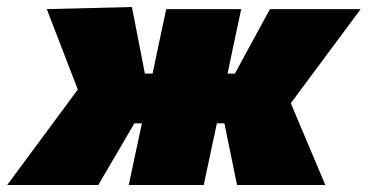

<svg xmlns="http://www.w3.org/2000/svg" viewBox="-74 -528 1049 548"><path d="M-53.5 0Q-18.5 -47.5 17 -95.2Q52.5 -143 87.5 -190.5L148 -272.5L131 -316.5Q113 -363.5 95.2 -409.5Q77.5 -455.5 59.5 -502L302.5 -508L326.5 -385L339.5 -318H361.5Q371 -365 380.8 -410Q390.5 -455 400.5 -502H614.5Q604.5 -455 594.8 -410Q585 -365 575.5 -318H596.5L632 -383.5L696.5 -502H955.5Q920.5 -455 886.8 -409.5Q853 -364 818 -317L756 -233.5L774.5 -189.5Q794 -143.5 814.5 -94.8Q835 -46 854.5 0H602.5Q597 -27.5 591.5 -54Q586 -80.5 580.5 -107.5L566.5 -176H545L543 -166.5Q533.5 -122.5 525 -82.5Q516.5 -42.5 507.5 0H293.5Q302.5 -42.5 311 -82.5Q319.5 -122.5 329 -166.5L331 -176H309.5L269.5 -107.5Q254 -80.5 238.2 -54Q222.5 -27.5 206.5 0Z"/></svg>

Font: Commissioner Black
Style: Italic
Weight: 900
Italic angle: -12°
Designer: Kostas Bartsokas
Foundry: Kostas Bartsokas
Version: Version 1.000; ttfautohint (v1.8.3)